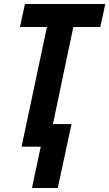

<svg xmlns="http://www.w3.org/2000/svg" viewBox="-20 -734 547 961"><path d="M140 207 184 0H88L215 -599H80L105 -714H507L482 -599H347L245 -113H338L269 207Z"/></svg>

Font: Noto Sans Condensed
Style: Bold Italic
Weight: 700
Width: 3
Italic angle: -12°
Designer: Monotype Design Team
Foundry: Monotype Imaging Inc.
Version: Version 2.013; ttfautohint (v1.8.4.7-5d5b)